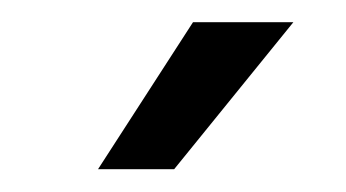

<svg xmlns="http://www.w3.org/2000/svg" viewBox="-20 -738 310 172"><path d="M67.8 -586.4 152.9 -718.1H242.8L136 -586.4Z"/></svg>

Font: Puralecka Narrow
Style: Regular
Weight: 400
Designer: Hector Gatti, Marcela Romero, Pablo Cosgaya and Nicolas Silva
Version: Version 1.004;PS 001.004;hotconv 1.0.70;makeotf.lib2.5.58329